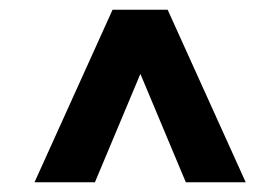

<svg xmlns="http://www.w3.org/2000/svg" viewBox="-20 -731 576 395"><path d="M268.8 -579 362.3 -356H485.5L324.9 -711H211.6L51 -356H175.3Z"/></svg>

Font: Asimov
Style: Wid
Weight: 500
Designer: Google
Version: Version 2.000980; 2014